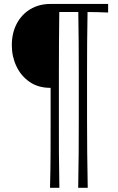

<svg xmlns="http://www.w3.org/2000/svg" viewBox="-20 -752 585 952"><path d="M367.7 179.2Q369.6 87.9 370.1 5.9Q370.6 -76.2 370.6 -159.2V-394.5Q370.6 -468.8 370.1 -541.3Q369.6 -613.8 368.2 -692.4H273.9Q272.9 -613.8 272.5 -541.3Q272 -468.8 272 -394.5V-159.2Q272 -76.2 272.2 5.9Q272.5 87.9 274.4 179.2H228Q230.5 87.9 230.7 5.9Q231 -76.2 231 -159.2V-316.4H230Q169.4 -316.4 126.7 -345.9Q84 -375.5 61.3 -423.6Q38.6 -471.7 38.6 -527.8Q38.6 -587.9 62.7 -634Q86.9 -680.2 130.1 -706.3Q173.3 -732.4 230 -732.4H516.1V-689.9Q489.7 -690.9 464.1 -691.7Q438.5 -692.4 414.1 -692.4Q412.6 -613.8 412.1 -541.3Q411.6 -468.8 411.6 -394.5V-159.2Q411.6 -76.2 412.4 5.9Q413.1 87.9 415 179.2Z"/></svg>

Font: Pinar-DS3-FD Light
Style: Regular
Weight: 300
Designer: Amin Abedi
Version: Version 3.000